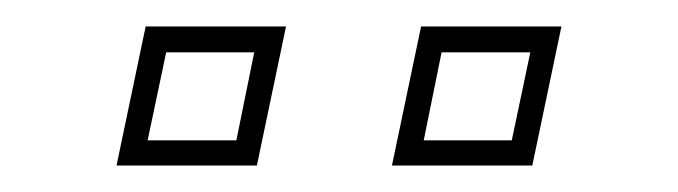

<svg xmlns="http://www.w3.org/2000/svg" viewBox="-20 -691 512 145"><path d="M276 -566 298 -671H404L382 -566ZM68 -566 90 -671H196L174 -566ZM91.5 -585H158.5L172 -651.5H105.5ZM300 -585H366.5L380.5 -651.5H313.5Z"/></svg>

Font: Tourney ExtraLight
Style: Italic
Weight: 250
Italic angle: -12°
Version: Version 1.015